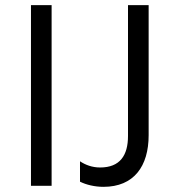

<svg xmlns="http://www.w3.org/2000/svg" viewBox="-20 -720 686 744"><path d="M100 0H180V-700H100ZM381 4C499 4 556 -76 556 -196V-700H476V-193C476 -118 445 -71 368 -71C337 -71 311 -81 290 -95V-16C314 -4 347 4 381 4Z"/></svg>

Font: Fixel Text Regular
Style: Regular
Weight: 400
Width: 4
Designer: AlfaBravo + MacPaw
Foundry: Kyrylo Tkachov, Marchela Mozhyna, Serhii Makarenko, Maria Weinstein, Zakhar Kryvoshyya
Version: Version 1.211